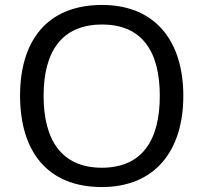

<svg xmlns="http://www.w3.org/2000/svg" viewBox="-20 -745 821 775"><path d="M720 -358C720 -580 606 -725 392 -725C168 -725 61 -578 61 -359C61 -138 168 10 391 10C606 10 720 -137 720 -358ZM156 -358C156 -538 230 -646 392 -646C553 -646 625 -538 625 -358C625 -178 553 -68 391 -68C230 -68 156 -178 156 -358Z"/></svg>

Font: Noto Sans Arabic UI
Style: Regular
Weight: 400
Designer: Monotype Design Team, Nadine Chahine and Nizar Qandah
Foundry: Monotype Imaging Inc.
Version: Version 2.010